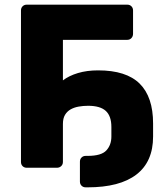

<svg xmlns="http://www.w3.org/2000/svg" viewBox="-20 -720 711 824"><path d="M95 0Q84 0 77 -7Q70 -14 70 -25V-675Q70 -686 77 -693Q84 -700 95 -700H526Q537 -700 544 -693Q551 -686 551 -675V-575Q551 -564 544 -556.5Q537 -549 526 -549H250V-375Q276 -395 314.5 -406.5Q353 -418 401 -418Q522 -418 579.5 -361Q637 -304 637 -190V-134Q637 -26 565.5 29Q494 84 356 84H348Q337 84 330 77Q323 70 323 59V-26Q323 -37 330 -44Q337 -51 348 -51H356Q415 -51 436.5 -74.5Q458 -98 458 -134V-175Q458 -222 434 -244Q410 -266 358 -266Q337 -266 317.5 -262.5Q298 -259 283 -250.5Q268 -242 259 -227Q250 -212 250 -188V-25Q250 -14 242.5 -7Q235 0 224 0Z"/></svg>

Font: Fz Rubik
Style: Bold
Weight: 700
Designer: Hubert and Fischer
Foundry: Hubert and Fischer
Version: Vit hóa bi FontZin.com